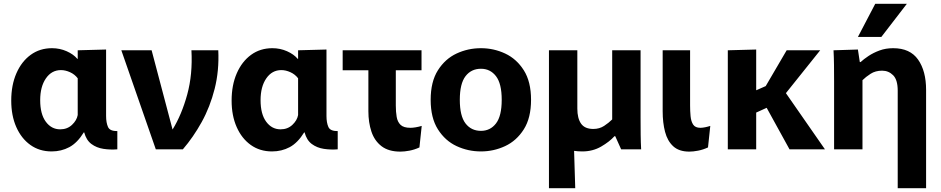

<svg xmlns="http://www.w3.org/2000/svg" viewBox="-20 -784 4940 1008"><path d="M251 11Q187 11 139.5 -23Q92 -57 65.5 -117Q39 -177 39 -256Q39 -337 66 -399Q93 -461 141 -496Q189 -531 253 -531Q294 -531 330 -515Q366 -499 386 -475H388V-520L537 -524V-175Q537 -140 547 -117.5Q557 -95 596 -96V0Q559 3 523 -2.5Q487 -8 460 -28Q433 -48 422 -89H420Q386 -34 344 -11.5Q302 11 251 11ZM296 -105Q333 -105 358 -128.5Q383 -152 388 -180V-373Q372 -394 347.5 -405Q323 -416 300 -416Q251 -416 221 -372.5Q191 -329 191 -258Q191 -185 220.5 -145Q250 -105 296 -105Z M617 -520H776L886 -104Q934 -182 963 -288Q992 -394 985 -520H1126Q1131 -413 1107 -318Q1083 -223 1039 -143.5Q995 -64 940 0H798Z M1408 11Q1344 11 1296.5 -23Q1249 -57 1222.5 -117Q1196 -177 1196 -256Q1196 -337 1223 -399Q1250 -461 1298 -496Q1346 -531 1410 -531Q1451 -531 1487 -515Q1523 -499 1543 -475H1545V-520L1694 -524V-175Q1694 -140 1704 -117.5Q1714 -95 1753 -96V0Q1716 3 1680 -2.5Q1644 -8 1617 -28Q1590 -48 1579 -89H1577Q1543 -34 1501 -11.5Q1459 11 1408 11ZM1453 -105Q1490 -105 1515 -128.5Q1540 -152 1545 -180V-373Q1529 -394 1504.5 -405Q1480 -416 1457 -416Q1408 -416 1378 -372.5Q1348 -329 1348 -258Q1348 -185 1377.5 -145Q1407 -105 1453 -105Z M2082 12Q2020 12 1983 -16.5Q1946 -45 1930 -93Q1914 -141 1914 -200V-415H1779V-520H2193V-415H2058V-230Q2058 -197 2062.5 -170.5Q2067 -144 2083 -128.5Q2099 -113 2135 -113Q2146 -113 2161.5 -115.5Q2177 -118 2194 -123L2182 -10Q2156 2 2129.5 7Q2103 12 2082 12Z M2505 11Q2437 11 2377 -17Q2317 -45 2279 -105Q2241 -165 2241 -260Q2241 -355 2279 -415Q2317 -475 2377 -503Q2437 -531 2505 -531Q2572 -531 2632 -503Q2692 -475 2730 -415Q2768 -355 2768 -260Q2768 -165 2730 -105Q2692 -45 2632 -17Q2572 11 2505 11ZM2505 -97Q2554 -97 2584 -136Q2614 -175 2614 -260Q2614 -345 2584 -384Q2554 -423 2505 -423Q2454 -423 2424 -384Q2394 -345 2394 -260Q2394 -175 2424 -136Q2454 -97 2505 -97Z M2862 204V-520H3011V-214Q3011 -163 3030.5 -135Q3050 -107 3095 -107Q3127 -107 3151.5 -123Q3176 -139 3194 -157V-520H3343V-166Q3343 -118 3343.5 -77Q3344 -36 3346 0H3241L3210 -69H3206Q3180 -40 3136 -14.5Q3092 11 3037 11Q3014 11 2994 8L3000 204Z M3697 -10Q3671 2 3645 7Q3619 12 3599 12Q3545 12 3514.5 -16Q3484 -44 3471.5 -92Q3459 -140 3459 -200V-520H3603V-230Q3603 -201 3605.5 -174Q3608 -147 3619 -130Q3630 -113 3657 -113Q3668 -113 3682.5 -116Q3697 -119 3709 -123Z M3801 -520 3950 -524V-310L4000 -332L4110 -520H4286L4106 -295L4311 0H4125L4005 -218L3950 -193V0H3801Z M4359 -355Q4359 -402 4358.5 -443Q4358 -484 4356 -520L4484 -524L4494 -458H4498Q4514 -473 4539.5 -490Q4565 -507 4597.5 -519Q4630 -531 4669 -531Q4758 -531 4800 -471Q4842 -411 4842 -312V204H4693V-308Q4693 -365 4669 -389Q4645 -413 4611 -413Q4576 -413 4550.5 -396.5Q4525 -380 4508 -363V0H4359ZM4484 -590 4575 -764H4741L4607 -590Z"/></svg>

Font: Murecho SemiBold
Style: Regular
Weight: 600
Designer: Neil Summerour
Foundry: Positype
Version: Version 1.010; ttfautohint (v1.8.3)